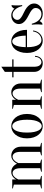

<svg xmlns="http://www.w3.org/2000/svg" viewBox="1132 -1802 685 2990"><g transform="rotate(-90 1475.0 -307.5)"><path d="M95 -25V-435L35 -450V-460H175V-400Q185 -420 202 -437Q216 -451 238 -463Q260 -475 290 -475Q328 -475 352.5 -461Q377 -447 392 -430Q410 -410 420 -385Q433 -410 451 -430Q467 -447 490 -461Q513 -475 545 -475Q575 -475 600.5 -464Q626 -453 645 -433.5Q664 -414 674.5 -386.5Q685 -359 685 -325V-25L745 -10V0H550V-10L605 -25V-325Q605 -396 582.5 -425.5Q560 -455 530 -455Q505 -455 487 -441Q469 -427 456 -410Q441 -390 430 -365V-25L485 -10V0H295V-10L350 -25V-325Q350 -396 327.5 -425.5Q305 -455 275 -455Q250 -455 232 -441Q214 -427 201 -410Q186 -390 175 -365V-25L230 -10V0H35V-10Z M1005 -460Q988 -460 970.5 -448.5Q953 -437 938.5 -410.5Q924 -384 914.5 -340Q905 -296 905 -230Q905 -164 914.5 -120Q924 -76 938.5 -49.5Q953 -23 970.5 -11.5Q988 0 1005 0Q1022 0 1039.5 -11.5Q1057 -23 1071.5 -49.5Q1086 -76 1095.5 -120Q1105 -164 1105 -230Q1105 -296 1095.5 -340Q1086 -384 1071.5 -410.5Q1057 -437 1039.5 -448.5Q1022 -460 1005 -460ZM1005 -475Q1042 -475 1076.5 -458.5Q1111 -442 1137.5 -410.5Q1164 -379 1179.5 -333.5Q1195 -288 1195 -230Q1195 -172 1179.5 -126.5Q1164 -81 1137.5 -49.5Q1111 -18 1076.5 -1.5Q1042 15 1005 15Q967 15 933 -1.5Q899 -18 872.5 -49.5Q846 -81 830.5 -126.5Q815 -172 815 -230Q815 -288 830.5 -333.5Q846 -379 872.5 -410.5Q899 -442 933 -458.5Q967 -475 1005 -475Z M1335 -25V-435L1275 -450V-460H1415V-400Q1425 -420 1442 -437Q1456 -451 1478 -463Q1500 -475 1530 -475Q1560 -475 1585.5 -464Q1611 -453 1630 -433.5Q1649 -414 1659.5 -386.5Q1670 -359 1670 -325V-25L1730 -10V0H1535V-10L1590 -25V-325Q1590 -396 1567.5 -425.5Q1545 -455 1515 -455Q1490 -455 1472 -441Q1454 -427 1441 -410Q1426 -390 1415 -365V-25L1470 -10V0H1275V-10Z M2045 -460V-440H1930V-121Q1930 -60 1952 -32.5Q1974 -5 2000 -5Q2034 -5 2057.5 -30.5Q2081 -56 2085 -105H2100Q2096 -48 2065.5 -16.5Q2035 15 1990 15Q1926 15 1888 -22.5Q1850 -60 1850 -120V-440H1765V-460H1850V-575L1930 -630V-460Z M2235 -230Q2235 -166 2244.5 -123Q2254 -80 2269.5 -53.5Q2285 -27 2304.5 -16Q2324 -5 2345 -5Q2371 -5 2394 -15Q2417 -25 2435 -42Q2453 -59 2464.5 -83Q2476 -107 2480 -135H2495Q2491 -103 2477.5 -75.5Q2464 -48 2443 -28Q2422 -8 2394.5 3.5Q2367 15 2335 15Q2297 15 2263 -1.5Q2229 -18 2202.5 -49.5Q2176 -81 2160.5 -126.5Q2145 -172 2145 -230Q2145 -290 2160 -336Q2175 -382 2199.5 -412.5Q2224 -443 2256.5 -459Q2289 -475 2325 -475Q2361 -475 2393.5 -459Q2426 -443 2450.5 -412.5Q2475 -382 2490 -336Q2505 -290 2505 -230ZM2325 -460Q2310 -460 2295 -450.5Q2280 -441 2267 -417Q2254 -393 2245.5 -352.5Q2237 -312 2235 -250H2415Q2413 -312 2404.5 -352.5Q2396 -393 2383 -417Q2370 -441 2355 -450.5Q2340 -460 2325 -460Z M2760 15Q2728 15 2705 7.5Q2682 0 2668 -10Q2651 -21 2640 -35Q2636 -20 2623.5 -7Q2611 6 2600 10H2585Q2586 -3 2587 -17Q2588 -29 2589 -42.5Q2590 -56 2590 -70Q2590 -85 2589 -100Q2588 -115 2587 -127Q2586 -141 2585 -155H2600Q2619 -83 2658 -44Q2697 -5 2750 -5Q2792 -5 2818.5 -31Q2845 -57 2845 -95Q2845 -122 2826.5 -142Q2808 -162 2780 -178.5Q2752 -195 2720 -211Q2688 -227 2660 -247Q2632 -267 2613.5 -294Q2595 -321 2595 -360Q2595 -382 2605 -403Q2615 -424 2632.5 -440Q2650 -456 2675 -465.5Q2700 -475 2730 -475Q2756 -475 2775.5 -467Q2795 -459 2809 -450Q2824 -439 2835 -425Q2839 -440 2851.5 -453Q2864 -466 2875 -470H2890Q2888 -457 2887 -443Q2886 -431 2885.5 -417Q2885 -403 2885 -390Q2885 -375 2885.5 -359.5Q2886 -344 2887 -332Q2888 -318 2890 -305H2875Q2856 -377 2819 -416Q2782 -455 2740 -455Q2706 -455 2683 -432.5Q2660 -410 2660 -380Q2660 -355 2679 -337Q2698 -319 2726 -303.5Q2754 -288 2787.5 -272Q2821 -256 2849 -235Q2877 -214 2896 -185Q2915 -156 2915 -115Q2915 -91 2903.5 -67.5Q2892 -44 2871.5 -25.5Q2851 -7 2822.5 4Q2794 15 2760 15Z"/></g></svg>

Font: Oranienbaum
Style: Regular
Weight: 400
Designer: Oleg Pospelov and Jovanny Lemonad
Foundry: Oleg Pospelov and jovanny Lemonad
Version: Version 1.001; ttfautohint (v0.91) -l 8 -r 50 -G 200 -x 0 -w